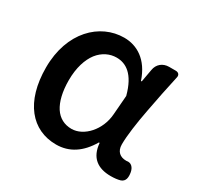

<svg xmlns="http://www.w3.org/2000/svg" viewBox="-129 -713 900 876"><g transform="rotate(30 321.0 -275.0)"><path d="M547 -327C559 -393 574 -464 588 -528C591 -541 583 -551 568 -551H536H533C500 -551 475 -530 470 -498L458 -431H454C422 -527 357 -564 290 -564C163 -564 48 -455 48 -268C48 -87 135 14 263 14C332 14 387 -22 428 -92H432C438 -18 482 14 551 14C571 14 587 12 601 8C624 0 626 -22 622 -46C618 -70 603 -87 579 -82C578 -82 578 -82 577 -82C546 -82 523 -99 523 -137C523 -184 533 -253 547 -327ZM199 -131C179 -162 167 -209 167 -269C167 -336 184 -386 209 -419C235 -452 270 -468 305 -468C354 -468 403 -440 430 -338L422 -237C416 -152 353 -83 288 -83C251 -83 220 -99 199 -131Z"/></g></svg>

Font: GenSenRounded2 TW M
Style: Regular
Weight: 500
Version: Version 2.100;PS 2.1;hotconv 16.6.51;makeotf.lib2.5.65220 DE